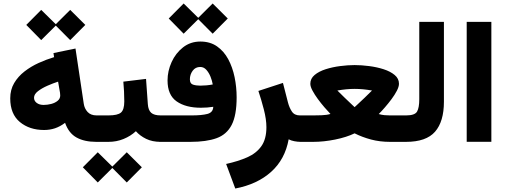

<svg xmlns="http://www.w3.org/2000/svg" viewBox="-20 -812 2897 1099"><path d="M215.8 -755.4 299.3 -673.3 381.8 -755.4 468.3 -669.4 381.8 -582.5 299.3 -665.5 215.8 -582.5 130.4 -669.4ZM531.2 0Q463.4 0 418.5 -24.7Q373.5 -49.3 352.5 -108.9Q323.7 -87.4 294.4 -77.6Q265.1 -67.9 232.4 -67.9Q148.9 -67.9 93.8 -113.5Q38.6 -159.2 38.6 -249Q38.6 -298.3 61 -336.4Q83.5 -374.5 120.4 -403.1Q157.2 -431.6 201.4 -451.7Q245.6 -471.7 289.6 -484.9L286.1 -508.3L412.1 -534.2L459.5 -217.8Q463.4 -190.9 481.4 -171.1Q499.5 -151.4 533.2 -151.4H547.9V0ZM324.7 -265.6Q324.7 -272.5 323.5 -281.2Q322.3 -290 320.3 -299.3L312.5 -344.7Q283.7 -335.4 251.5 -321.3Q219.2 -307.1 197 -289.8Q174.8 -272.5 174.8 -252.4Q174.8 -234.4 190.2 -222.9Q205.6 -211.4 229.5 -211.4Q251 -211.4 272.9 -217Q294.9 -222.7 309.8 -234.9Q324.7 -247.1 324.7 -265.6Z M527.3 -151.4H601.1Q653.3 -151.4 672.4 -167.7Q691.4 -184.1 691.4 -231.4Q691.4 -260.7 689.9 -289.3Q688.5 -317.9 686 -344.7L815.9 -360.4L826.2 -215.8Q828.6 -181.2 845.5 -166.3Q862.3 -151.4 900.4 -151.4H910.6V0H899.4Q851.6 0 816.2 -17.3Q780.8 -34.7 757.8 -61Q728 -33.2 687.5 -16.6Q647 0 601.1 0H527.3ZM539.6 59.6 623 141.6 705.6 59.6 792 145.5 705.6 232.4 623 149.4 539.6 232.4 454.1 145.5Z M1031.2 -792 1114.7 -710 1197.3 -792 1283.7 -706.1 1197.3 -619.1 1114.7 -702.1 1031.2 -619.1 945.8 -706.1ZM1076.7 -151.4Q1134.8 -151.4 1167.2 -159.9Q1199.7 -168.5 1200.7 -200.7Q1167 -195.3 1129.9 -195.3Q1043 -195.3 991 -231.7Q939 -268.1 939 -351.6Q939 -405.3 962.2 -456.5Q985.4 -507.8 1027.8 -541Q1070.3 -574.2 1127 -574.2Q1182.6 -574.2 1222.2 -546.6Q1261.7 -519 1286.4 -473.1Q1311 -427.2 1322.8 -370.4Q1334.5 -313.5 1334.5 -254.9Q1334.5 -152.3 1306.2 -97.2Q1277.8 -42 1219.5 -21Q1161.1 0 1070.8 0H891.1V-151.4ZM1126 -321.8Q1144 -321.8 1162.4 -323.5Q1180.7 -325.2 1197.8 -328.6Q1194.3 -349.6 1185.1 -372.8Q1175.8 -396 1161.1 -412.4Q1146.5 -428.7 1126 -428.7Q1098.6 -428.7 1082.8 -407Q1066.9 -385.3 1066.9 -357.9Q1066.9 -333.5 1084.7 -327.6Q1102.5 -321.8 1126 -321.8Z M1702.1 0Q1683.1 0 1664.6 -3.7Q1646 -7.3 1632.3 -14.6Q1611.3 100.6 1531.7 171.9Q1452.1 243.2 1326.7 267.1L1274.4 126.5Q1343.3 111.3 1395.3 88.4Q1447.3 65.4 1476.1 24.7Q1504.9 -16.1 1504.9 -84Q1504.9 -128.9 1490 -186.3Q1475.1 -243.7 1459 -291.5L1599.6 -337.4L1628.4 -225.1Q1636.2 -195.3 1650.9 -173.3Q1665.5 -151.4 1696.8 -151.4H1715.8V0Z M2009.8 -439.5Q2048.8 -439.5 2092.8 -433.8Q2136.7 -428.2 2175.5 -415.8Q2214.4 -403.3 2239 -382.8Q2263.7 -362.3 2263.7 -332.5Q2263.7 -315.9 2251.7 -292.7Q2239.7 -269.5 2221.2 -244.6Q2202.6 -219.7 2183.1 -197.3Q2163.6 -174.8 2147.9 -159.2Q2165 -154.3 2181.4 -152.8Q2197.8 -151.4 2211.9 -151.4H2288.1V0H2212.4Q2154.3 0 2103.8 -13.4Q2053.2 -26.9 2009.8 -48.8Q1963.4 -26.4 1898.2 -13.2Q1833 0 1773.4 0H1696.3V-151.4H1773.9Q1789.1 -151.4 1819.8 -152.3Q1850.6 -153.3 1871.6 -159.7Q1856.4 -175.3 1836.9 -198Q1817.4 -220.7 1799.1 -245.6Q1780.8 -270.5 1768.6 -293.5Q1756.3 -316.4 1756.3 -332.5Q1756.3 -362.3 1780.8 -382.8Q1805.2 -403.3 1844.2 -415.8Q1883.3 -428.2 1927.2 -433.8Q1971.2 -439.5 2009.8 -439.5ZM2010.3 -303.2Q1963.9 -303.2 1911.1 -293.9Q1929.2 -275.4 1952.4 -253.2Q1975.6 -231 1992.7 -214.8Q2009.8 -198.7 2009.8 -198.7Q2009.8 -198.7 2027.1 -214.8Q2044.4 -231 2067.9 -253.2Q2091.3 -275.4 2109.4 -293.9Q2056.6 -303.2 2010.3 -303.2Z M2268.6 -151.4H2304.7Q2354.5 -151.4 2367.2 -173.3Q2379.9 -195.3 2379.9 -244.1V-687H2521V-230Q2521 -116.2 2470.2 -58.1Q2419.4 0 2304.2 0H2268.6Z M2792.5 -687V-0.5H2651.4V-687Z"/></svg>

Font: Vazirmatn UI NL Black
Style: Regular
Weight: 900
Designer: Saber Rastikerdar
Foundry: Saber Rastikerdar
Version: Version 33.003